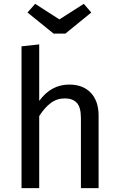

<svg xmlns="http://www.w3.org/2000/svg" viewBox="-20 -979 619 999"><path d="M493 -378V0H401V-365Q401 -421 379.5 -444Q358 -467 317 -467Q276 -467 244 -443Q212 -419 184 -375V0H92V-738L184 -748V-454Q246 -539 340 -539Q412 -539 452.5 -496Q493 -453 493 -378ZM455 -914 320 -804H259L123 -914L163 -959L289 -878L416 -959Z"/></svg>

Font: FiraGOUPP
Style: Medium
Weight: 400
Designer: bBox Type
Foundry: bBox Type GmbH
Version: Version 1.001